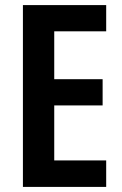

<svg xmlns="http://www.w3.org/2000/svg" viewBox="-20 -734 481 754"><path d="M397 0H70V-714H397V-611H193V-423H383V-320H193V-104H397Z"/></svg>

Font: Avrile Sans Condensed SemiBold
Style: Regular
Weight: 600
Width: 3
Designer: Monotype Design Team
Foundry: Monotype Imaging Inc.
Version: Version 2.001;September 10, 2019;FontCreator 11.5.0.2425 64-